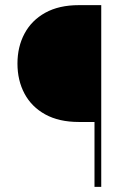

<svg xmlns="http://www.w3.org/2000/svg" viewBox="-20 -731 502 751"><path d="M376 0H349.6V-253.9H288.6Q210.9 -253.9 157.2 -283.4Q103.5 -313 75.9 -364.7Q48.3 -416.5 48.3 -482.4Q48.3 -547.9 75.9 -599.6Q103.5 -651.4 157.2 -681.2Q210.9 -710.9 288.6 -710.9H376Z"/></svg>

Font: Vazirmatn RD Thin
Style: Regular
Weight: 100
Designer: Saber Rastikerdar
Foundry: Saber Rastikerdar
Version: Version 32.102